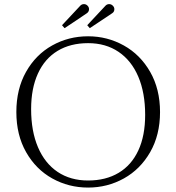

<svg xmlns="http://www.w3.org/2000/svg" viewBox="-20 -880 836 910"><path d="M57.5 -349Q57.5 -458 103.5 -539.5Q149.5 -621 227.2 -664.5Q305 -708 397.5 -708Q488.5 -708 566.8 -664.5Q645 -621 691.8 -539.2Q738.5 -457.5 738.5 -349Q738.5 -240.5 691.8 -159Q645 -77.5 567 -34.2Q489 9 397.5 9Q305.5 9 227.8 -34.2Q150 -77.5 103.8 -158.8Q57.5 -240 57.5 -349ZM668 -335.5Q668 -440 635.5 -516.5Q603 -593 542 -634.2Q481 -675.5 397.5 -675.5Q313.5 -675.5 252.8 -638.8Q192 -602 159.8 -531.5Q127.5 -461 127.5 -362.5Q127.5 -258.5 160 -182.2Q192.5 -106 253.2 -65.2Q314 -24.5 397.5 -24.5Q481.5 -24.5 542.2 -60.8Q603 -97 635.5 -166.8Q668 -236.5 668 -335.5ZM497.5 -860.5Q507 -860.5 514.5 -853.2Q522 -846 522 -836.5Q522 -824 512 -817.5L496.5 -807Q473 -791.5 447.2 -774.2Q421.5 -757 405.5 -746.5L393.5 -760.5L480.5 -853.5Q487.5 -860.5 497.5 -860.5ZM378 -860.5Q387.5 -860.5 394.8 -853.2Q402 -846 402 -836.5Q402 -831 399.5 -826Q397 -821 392 -817.5Q373.5 -805 341 -783Q308.5 -761 286 -746.5L274 -760.5L361 -853.5Q368 -860.5 378 -860.5Z"/></svg>

Font: Didactic
Style: Regular
Weight: 400
Designer: Tyler Finck
Foundry: Etcetera Type Co
Version: Version 3.007;FEAKit 1.0